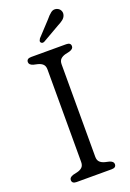

<svg xmlns="http://www.w3.org/2000/svg" viewBox="-168 -951 685 1010"><g transform="rotate(-20 174.5 -446.5)"><path d="M214 -91.5Q214 -72 224.2 -62Q234.5 -52 252 -47.5L276 -42Q298 -35 298 -20Q298 0 273 0H76.5Q51 0 51 -20Q51 -35 73 -42L97 -47.5Q115 -52 125 -62Q135 -72 135 -91.5V-608.5Q135 -628 125 -638Q115 -648 97 -652.5L73 -658Q51 -665 51 -680Q51 -700 76.5 -700H273Q298 -700 298 -680Q298 -665 276 -658L252 -652.5Q234.5 -648 224.2 -638Q214 -628 214 -608.5ZM226 -854Q243 -875 257.5 -886Q272 -897 289.5 -891.5Q304 -886.5 310 -874.2Q316 -862 312 -849Q308 -835.5 296 -826Q284 -816.5 266 -807.5L169.5 -752Q157 -746 150 -754.5Q146 -759.5 148 -765Q150 -770.5 153.5 -776Z"/></g></svg>

Font: Fraunces 9pt S100 Light
Style: Regular
Weight: 300
Version: Version 1.000; ttfautohint (v1.8.3)